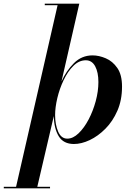

<svg xmlns="http://www.w3.org/2000/svg" viewBox="-100 -770 712 1040"><path d="M-79.5 242H-13L212 -742H142.5V-750H329.5L233 -328.5Q258.5 -386 300.5 -428Q342.5 -470 401.5 -470Q436 -470 473 -454.2Q510 -438.5 535.5 -401.8Q561 -365 561 -301Q561 -228 536 -170.5Q511 -113 471 -72.8Q431 -32.5 386 -11.2Q341 10 300.5 10Q243.5 10 218 -32.2Q192.5 -74.5 191.5 -141.5L102 242H171V250H-79.5ZM198.5 -146.5Q198.5 -95.5 215 -57.2Q231.5 -19 264.5 -19Q295.5 -19 325.5 -47.8Q355.5 -76.5 379.8 -122.5Q404 -168.5 418.5 -222Q433 -275.5 433 -325.5Q433 -378.5 415.5 -411Q398 -443.5 365 -443.5Q328 -443.5 297.5 -413.2Q267 -383 244.8 -336.2Q222.5 -289.5 210.5 -238.8Q198.5 -188 198.5 -146.5Z"/></svg>

Font: Bodoni* 24pt Medium
Style: Italic
Weight: 500
Italic angle: -13°
Version: Version 2.3